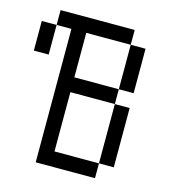

<svg xmlns="http://www.w3.org/2000/svg" viewBox="-97 -704 694 782"><g transform="rotate(15 250.0 -312.5)"><path d="M375 -562.5H187.5V-375H375V-312.5H187.5V-62.5H375V0H125V-562.5H62.5V-625H375ZM0 -562.5H62.5V-437.5H0ZM375 -312.5H437.5V-62.5H375ZM375 -562.5H437.5V-375H375Z"/></g></svg>

Font: ChillBitmapSE 16px
Style: Regular
Weight: 400
Designer: Designed by Warren2060
Foundry: ChillType
Version: Version 1.000